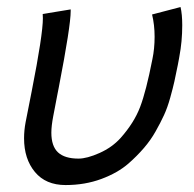

<svg xmlns="http://www.w3.org/2000/svg" viewBox="-20 -531 558 553"><path d="M53.7 -178.7Q56.6 -193.4 62.5 -223.4Q68.4 -253.4 71.3 -268.1Q103.5 -431.2 103.5 -478.5Q103.5 -487.3 103 -490.7L183.6 -503.9V-499Q183.6 -456.1 149.4 -279.8Q147 -267.6 144.3 -253.7Q141.6 -239.7 138.4 -222.7Q135.3 -205.6 133.3 -196.3Q127.9 -168 127.9 -148.9Q127.9 -109.9 147.2 -92Q166.5 -74.2 206.1 -74.2Q230.5 -74.2 266.6 -90.3Q302.7 -106.4 327.1 -133.3Q366.2 -177.2 383.5 -222.7Q400.9 -268.1 418.9 -360.4Q425.3 -390.6 425.3 -425.3Q425.3 -459 418 -489.3L500 -510.7Q504.9 -489.7 504.9 -458.5Q504.9 -411.6 496.6 -368.2Q496.1 -367.2 496.1 -365.2Q496.1 -363.3 495.6 -362.3Q495.1 -359.4 493.9 -353.3Q492.7 -347.2 492.2 -344.2Q486.3 -314.9 482.2 -296.1Q478 -277.3 470.2 -249.3Q462.4 -221.2 452.4 -199.5Q442.4 -177.7 428.2 -152.6Q414.1 -127.4 394.3 -104.5Q374.5 -81.5 350.1 -60.1Q319.3 -33.2 272 -15.6Q224.6 2 168.9 2Q111.8 2 80.6 -35.6Q49.3 -73.2 49.3 -132.8Q49.3 -155.3 53.7 -178.7Z"/></svg>

Font: Fantasque Sans Mono
Style: Italic
Weight: 400
Italic angle: -11°
Monospace: yes
Designer: Jany Belluz
Version: Version 1.8.0 ; ttfautohint (v1.8.2)